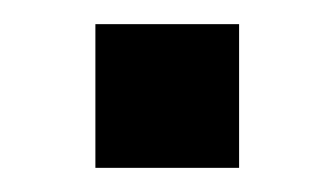

<svg xmlns="http://www.w3.org/2000/svg" viewBox="-20 -139 277 159"><path d="M59 0V-119H178V0Z"/></svg>

Font: Mulish ExtraLight SemiBold
Style: Regular
Weight: 600
Version: Version 3.603